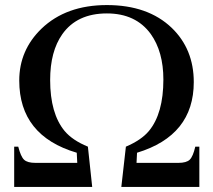

<svg xmlns="http://www.w3.org/2000/svg" viewBox="-20 -738 842 758"><path d="M767 0H459L477 -159Q538 -185 568 -221Q625 -290 625 -424Q625 -534 575 -604Q516 -685 402 -685Q284 -685 226 -603Q178 -535 178 -422Q178 -290 235 -221Q266 -184 327 -159L344 0H36V-159H52Q62 -120 75 -107.5Q88 -95 120 -95H285L283 -135Q56 -202 56 -420Q56 -540 144 -625Q241 -718 402 -718Q564 -718 658 -628Q745 -544 745 -414Q745 -203 521 -135L519 -95H684Q716 -95 729 -107.5Q742 -120 751 -159H767Z"/></svg>

Font: Mingzat
Style: Regular
Weight: 400
Designer: Jason Glavy (Lepcha), Lorna Priest (Lepcha additions), Walt Agee (Sophia), Victor Gaultney (Sophia)
Foundry: SIL International
Version: Version 0.100